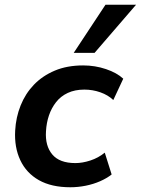

<svg xmlns="http://www.w3.org/2000/svg" viewBox="-20 -780 594 810"><path d="M277 10Q197 10 144 -20Q91 -50 65.5 -104.5Q40 -159 44 -229Q47 -285 67 -335Q87 -385 123 -422.5Q159 -460 211 -482Q263 -504 331 -504Q381 -504 427 -488.5Q473 -473 500 -448L458 -358Q436 -379 403.5 -390.5Q371 -402 336 -402Q296 -402 266 -388Q236 -374 216.5 -349Q197 -324 186.5 -293Q176 -262 174 -226Q170 -165 200.5 -128.5Q231 -92 298 -92Q328 -92 361.5 -103Q395 -114 422 -136L451 -44Q431 -28 402.5 -15.5Q374 -3 341.5 3.5Q309 10 277 10ZM291 -557 425 -760H554L379 -557Z"/></svg>

Font: Nunito Sans 10pt
Style: Bold Italic
Weight: 700
Italic angle: -9°
Designer: Vernon Adams
Foundry: Vernon Adams
Version: Version 3.101;gftools[0.9.27]